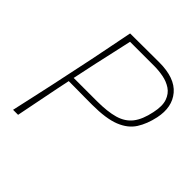

<svg xmlns="http://www.w3.org/2000/svg" viewBox="-190 -857 1001 1001"><g transform="rotate(45 310.5 -357.0)"><path d="M56 0Q70 -62.5 82 -117.2Q94 -172 108.5 -238L158 -472.5Q171.5 -540 182.8 -596.5Q194 -653 206 -713Q246.5 -713 297 -713.5Q347.5 -714 420 -714Q535.5 -714 585 -655.2Q634.5 -596.5 615 -504Q602 -443 574.2 -399.5Q546.5 -356 489 -333Q431.5 -310 329 -310Q304.5 -310 272 -310.2Q239.5 -310.5 208.2 -310.8Q177 -311 155.5 -311L140.5 -239Q127 -171 116 -115.8Q105 -60.5 93 0ZM416 -682H236.5Q225 -630 214 -580.5Q203 -531 190 -473L162 -341H332Q411 -341 461.2 -355.5Q511.5 -370 540 -406.5Q568.5 -443 582 -509Q594 -564.5 582 -598.8Q570 -633 543 -651Q516 -669 482 -675.5Q448 -682 416 -682Z"/></g></svg>

Font: Commissioner Loud Thin
Style: Italic
Weight: 100
Italic angle: -12°
Designer: Kostas Bartsokas
Foundry: Kostas Bartsokas
Version: Version 1.000; ttfautohint (v1.8.3)